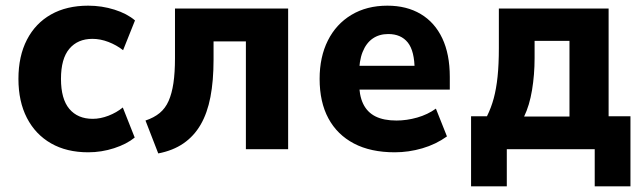

<svg xmlns="http://www.w3.org/2000/svg" viewBox="-20 -526 2265 677"><path d="M291 11Q215 11 160 -20.5Q105 -52 75 -110Q45 -168 45 -248Q45 -328 75 -386Q105 -444 160 -475Q215 -506 291 -506Q339 -506 383.5 -492Q428 -478 456 -454L414 -349Q391 -367 362.5 -378Q334 -389 306 -389Q254 -389 224.5 -354Q195 -319 195 -248Q195 -177 224.5 -142Q254 -107 307 -107Q334 -107 362.5 -118Q391 -129 413 -147L455 -41Q427 -18 382.5 -3.5Q338 11 291 11Z M538 15 493 -101Q523 -111 543 -127.5Q563 -144 574.5 -170Q586 -196 591.5 -233Q597 -270 597 -321V-496H996V0H847V-380H733V-316Q733 -241 722 -184Q711 -127 687.5 -86.5Q664 -46 627 -20.5Q590 5 538 15Z M1372 11Q1287 11 1228 -20Q1169 -51 1138 -108.5Q1107 -166 1107 -248Q1107 -325 1136 -383Q1165 -441 1219 -473.5Q1273 -506 1346 -506Q1414 -506 1463.5 -476.5Q1513 -447 1539.5 -391Q1566 -335 1566 -255V-210H1228V-294H1456L1442 -278Q1442 -346 1418 -376Q1394 -406 1349 -406Q1317 -406 1294 -390Q1271 -374 1258.5 -342.5Q1246 -311 1246 -263V-239Q1246 -190 1260.5 -160Q1275 -130 1304 -115.5Q1333 -101 1378 -101Q1414 -101 1451 -111.5Q1488 -122 1517 -143L1556 -45Q1517 -17 1469 -3Q1421 11 1372 11Z M1641 131V-116H1697Q1712 -146 1721 -179.5Q1730 -213 1734.5 -256Q1739 -299 1739 -357V-496H2126V-116H2203V131H2077V0H1767V131ZM1828 -115H1988V-382H1865V-321Q1865 -263 1856 -208.5Q1847 -154 1828 -115Z"/></svg>

Font: Nunito Sans 10pt SemiCondensed ExtraBold
Style: Regular
Weight: 800
Width: 4
Designer: Vernon Adams
Foundry: Vernon Adams
Version: Version 3.101;gftools[0.9.27]